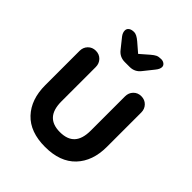

<svg xmlns="http://www.w3.org/2000/svg" viewBox="-210 -871 1006 1006"><g transform="rotate(45 293.5 -368.0)"><path d="M462 -535Q488 -535 505 -517.5Q522 -500 522 -474V-220Q522 -114 463 -52Q404 10 293 10Q182 10 123.5 -52Q65 -114 65 -220V-474Q65 -500 82 -517.5Q99 -535 125 -535Q151 -535 168 -517.5Q185 -500 185 -474V-220Q185 -159 212 -129.5Q239 -100 293 -100Q348 -100 375 -129.5Q402 -159 402 -220V-474Q402 -500 419 -517.5Q436 -535 462 -535ZM310 -600H274Q236 -600 213 -630L169 -685Q157 -701 157 -717Q157 -730 167.5 -738Q178 -746 198 -746Q216 -746 243 -723L308 -667L282 -670L343 -723Q357 -735 368 -740.5Q379 -746 398 -746Q412 -746 421.5 -738.5Q431 -731 431 -720Q431 -713 427.5 -704.5Q424 -696 415 -685L371 -630Q348 -600 310 -600Z"/></g></svg>

Font: Quicksand Variable Light
Style: Regular
Weight: 300
Designer: Andrew Paglinawan
Foundry: Andrew Paglinawan
Version: Version 3.004